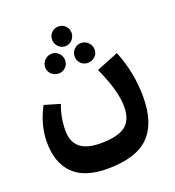

<svg xmlns="http://www.w3.org/2000/svg" viewBox="-152 -717 996 1095"><g transform="rotate(-20 346.5 -169.5)"><path d="M367.5 -497Q350 -479 326 -479Q302 -479 284.5 -497Q267 -515 267 -540Q267 -565 284.5 -582Q302 -599 326 -599Q350 -599 367.5 -582Q385 -565 385 -540Q385 -515 367.5 -497ZM238 -346Q212 -346 194 -363Q176 -380 176 -405Q176 -430 194 -448Q212 -466 238 -466Q262 -466 279.5 -448Q297 -430 297 -405Q297 -380 279.5 -363Q262 -346 238 -346ZM414 -466Q440 -466 458 -448Q476 -430 476 -405Q476 -380 458 -363Q440 -346 414 -346Q390 -346 372.5 -363Q355 -380 355 -405Q355 -430 372.5 -448Q390 -466 414 -466ZM588 -342Q644 -205 644 -56Q644 104 565.5 182Q487 260 313 260Q175 260 107 192.5Q39 125 39 0Q39 -104 94 -207L189 -179Q161 -107 161 -25Q161 110 325 110Q431 110 477 74.5Q523 39 523 -41Q523 -138 454 -288Z"/></g></svg>

Font: FiraGO
Style: Bold
Weight: 700
Designer: bBox Type
Foundry: bBox Type GmbH
Version: Version 1.001;PS 001.001;hotconv 1.0.88;makeotf.lib2.5.64775